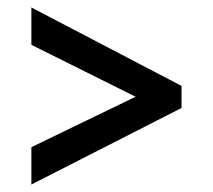

<svg xmlns="http://www.w3.org/2000/svg" viewBox="-20 -615 570 514"><path d="M64 -121V-221L343 -356L64 -495V-595L466 -385V-326Z"/></svg>

Font: Noto Sans Mono Condensed SemiBold
Style: Regular
Weight: 600
Width: 3
Designer: Monotype Design Team
Foundry: Monotype Imaging Inc.
Version: Version 2.014